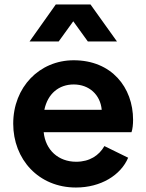

<svg xmlns="http://www.w3.org/2000/svg" viewBox="-20 -825 652 857"><path d="M319 12C430 12 519 -43 552 -121L446 -173C422 -131 380 -103 320 -103C241 -103 183 -155 175 -235H567C572 -250 574 -270 574 -290C574 -435 478 -556 309 -556C156 -556 39 -436 39 -273C39 -114 152 12 319 12ZM112 -640H242L307 -730L372 -640H502L384 -805H229ZM178 -335C193 -407 243 -448 309 -448C378 -448 428 -402 434 -335Z"/></svg>

Font: Mluvka
Style: Bold
Weight: 700
Designer: Modified by Jiří Krblich, Original typeface by Gumpita Rahayu
Foundry: Gumpita Rahayu & Jiří Krblich
Version: Version 2.000;Glyphs 3.1.1 (3134)